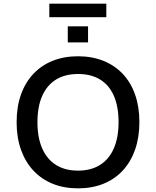

<svg xmlns="http://www.w3.org/2000/svg" viewBox="-20 -1022 854 1051"><path d="M407 9Q330 9 268.5 -16Q207 -41 163 -88Q119 -135 95 -202Q71 -269 71 -353Q71 -437 94.5 -503.5Q118 -570 162 -617Q206 -664 268 -689Q330 -714 407 -714Q484 -714 546 -689Q608 -664 652 -617.5Q696 -571 719.5 -504Q743 -437 743 -354Q743 -270 719.5 -203Q696 -136 652 -88.5Q608 -41 546 -16Q484 9 407 9ZM407 -88Q477 -88 526.5 -118.5Q576 -149 602.5 -208.5Q629 -268 629 -353Q629 -439 603 -498Q577 -557 527.5 -587Q478 -617 407 -617Q337 -617 287.5 -587Q238 -557 211.5 -498Q185 -439 185 -353Q185 -268 211.5 -208.5Q238 -149 287.5 -118.5Q337 -88 407 -88ZM250 -928V-1002H562V-928ZM351 -790V-878H462V-790Z"/></svg>

Font: Nunito Sans 8pt SemiBold
Style: Regular
Weight: 600
Version: Version 3.101;gftools[0.9.27]